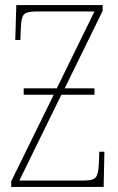

<svg xmlns="http://www.w3.org/2000/svg" viewBox="-20 -734 463 754"><path d="M24 0V-22L191 -362H73V-387H203L351 -689H123Q84 -689 73.5 -676.5Q63 -664 62 -627L60 -577H40L44 -714H383V-691L234 -387H351V-362H221L56 -25H309Q345 -25 355.5 -37Q366 -49 368 -87L370 -138H390L387 0Z"/></svg>

Font: Noto Serif Condensed Thin
Style: Regular
Weight: 100
Width: 3
Designer: Monotype Design Team
Foundry: Monotype Imaging Inc.
Version: Version 2.013; ttfautohint (v1.8.4.7-5d5b)